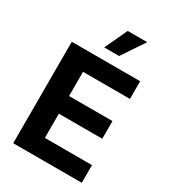

<svg xmlns="http://www.w3.org/2000/svg" viewBox="-226 -1075 1065 1192"><g transform="rotate(30 306.5 -479.5)"><path d="M63.2 0H554.7V-126.8H217V-300.4H528.1V-427.2H217V-600.5H553.3V-727.3H63.2ZM255 -797.6H361.9L470.2 -959.2H330.3Z"/></g></svg>

Font: Karasuma Gothic
Style: Bold
Weight: 700
Designer: Rasmus Andersson / Ryoko Nishizuka
Foundry: Genbu
Version: Version 1.00